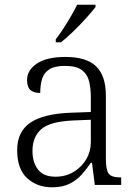

<svg xmlns="http://www.w3.org/2000/svg" viewBox="-20 -786 582 816"><path d="M201 10Q138 10 95.5 -28.5Q53 -67 53 -148Q53 -227 109.5 -265Q166 -303 283 -307L366 -310V-372Q366 -411 358.5 -441Q351 -471 327.5 -488.5Q304 -506 256 -506Q213 -506 190 -491.5Q167 -477 159 -451Q151 -425 151 -391Q123 -391 109 -403.5Q95 -416 95 -446Q95 -488 137 -516Q179 -544 258 -544Q348 -544 389 -503.5Q430 -463 430 -379V-112Q430 -64 442 -48Q454 -32 491 -32H495V0H383L371 -94H366Q349 -69 328 -45Q307 -21 276.5 -5.5Q246 10 201 10ZM216 -35Q260 -35 294 -56Q328 -77 347 -110Q366 -143 366 -181V-277L292 -274Q193 -270 155.5 -237Q118 -204 118 -145Q118 -96 141.5 -65.5Q165 -35 216 -35ZM217 -619Q232 -638 249 -664Q266 -690 281.5 -717Q297 -744 308 -766H386V-756Q373 -739 347 -710Q321 -681 291.5 -652.5Q262 -624 239 -606H217Z"/></svg>

Font: Noto Serif Tamil Light
Style: Regular
Weight: 300
Designer: Indian Type Foundry, Tom Grace, and the Monotype Design Team
Foundry: Monotype Imaging Inc.
Version: Version 2.004; ttfautohint (v1.8.4.7-5d5b)